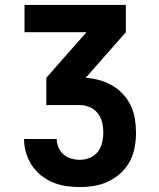

<svg xmlns="http://www.w3.org/2000/svg" viewBox="-20 -540 640 775"><path d="M302 215Q274 215 246.5 211Q219 207 193 196Q167 185 145 167.5Q123 150 108 126.5Q93 103 85 76Q77 49 77 21H209Q209 38 216 55Q223 72 236.5 83.5Q250 95 267 100Q284 105 302 105Q323 105 342.5 97Q362 89 374.5 73Q387 57 392 36.5Q397 16 397 -5Q397 -26 392 -46.5Q387 -67 374 -83.5Q361 -100 341 -108Q321 -116 300 -116H167V-226L329 -410H79V-520H488V-410L326 -226Q354 -224 381.5 -216.5Q409 -209 433 -195Q457 -181 476.5 -160Q496 -139 508 -113.5Q520 -88 524.5 -60Q529 -32 529 -4Q529 25 523.5 55Q518 85 504 111.5Q490 138 467.5 158.5Q445 179 418 192Q391 205 361.5 210Q332 215 302 215Z"/></svg>

Font: Iosevka Custom XBdEx
Style: Regular
Weight: 800
Width: 7
Monospace: yes
Designer: Belleve Invis
Foundry: Belleve Invis
Version: Version 11.2.4; ttfautohint (v1.8.4)